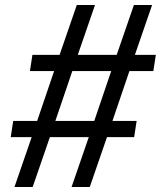

<svg xmlns="http://www.w3.org/2000/svg" viewBox="-20 -750 645 770"><path d="M38 0 107 -200H23L33 -265H129L197 -465H100L110 -530H219L288 -730H361L292 -530H448L517 -730H590L521 -530H605L595 -465H499L431 -265H528L518 -200H409L340 0H267L336 -200H180L111 0ZM202 -265H358L426 -465H270Z"/></svg>

Font: NKDuy Mono
Style: Italic
Weight: 400
Italic angle: -9°
Monospace: yes
Designer: NKDuy
Foundry: NKDuy
Version: Version 2.251; ttfautohint (v1.8.4.7-5d5b)